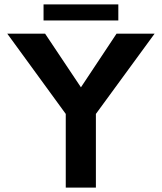

<svg xmlns="http://www.w3.org/2000/svg" viewBox="-20 -853 735 873"><path d="M683 -700H510L348 -456L185 -700H13L279 -335V0H416V-335ZM178 -760H518V-833H178Z"/></svg>

Font: Goli SemiBold
Style: Regular
Weight: 600
Designer: jaikishan Patel
Foundry: MagicType
Version: Version 1.000;Glyphs 3.2 (3242)